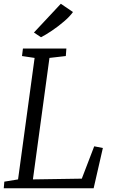

<svg xmlns="http://www.w3.org/2000/svg" viewBox="-21 -1001 607 1021"><path d="M-1 0 2 -35 75 -47 163 -693 96 -703 101 -743H332L329 -703L242 -693L154 -47L414 -51L480 -223L526 -214L477 0ZM159.5 -828 302.5 -981 367 -937Q350.5 -913.5 319.2 -886.8Q288 -860 254.5 -837.5Q221 -815 197 -803Z"/></svg>

Font: Merriweather 7pt Light
Style: Italic
Weight: 300
Italic angle: -7.8°
Designer: Eben Sorkin
Foundry: Eben Sorkin
Version: Version 2.200;gftools[0.9.31]